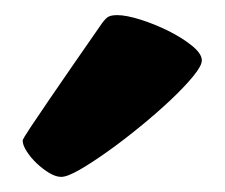

<svg xmlns="http://www.w3.org/2000/svg" viewBox="-20 -849 297 254"><path d="M61 -615Q54 -615 45.5 -620Q37 -625 29 -632.5Q21 -640 15.5 -648.5Q10 -657 10 -663Q10 -665 20 -680Q30 -695 45 -717Q60 -739 78 -765Q96 -791 112 -814Q118 -823 122 -826Q126 -829 135 -829Q147 -829 166 -823Q185 -817 203 -808Q221 -799 234 -788.5Q247 -778 247 -769Q247 -762 235.5 -748Q224 -734 206 -717Q188 -700 166 -682Q144 -664 123 -649Q102 -634 85.5 -624.5Q69 -615 61 -615Z"/></svg>

Font: PoetsenOne
Style: Regular
Weight: 400
Designer: Rodrigo Fuenzalida, Pablo Impallari
Foundry: Pablo Impallari, Rodrigo Fuenzalida
Version: Version 1.000; ttfautohint (v0.8) -G 200 -r 50